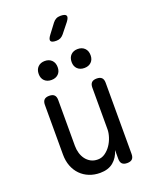

<svg xmlns="http://www.w3.org/2000/svg" viewBox="-182 -1109 965 1217"><g transform="rotate(-20 300.0 -501.0)"><path d="M415 -234V-515Q415 -538 426 -549Q437 -560 460 -560Q483 -560 494 -549Q505 -538 505 -515V-35Q505 -12 494 -1Q483 10 460 10Q437 10 426 -1Q415 -12 415 -35V-94Q401 -46 367 -18Q333 10 278 10Q238 10 204.5 -3.5Q171 -17 146.5 -42Q122 -67 108.5 -102Q95 -137 95 -180V-515Q95 -538 106 -549Q117 -560 140 -560Q163 -560 174 -549Q185 -538 185 -515V-206Q185 -180 192 -156.5Q199 -133 212.5 -115Q226 -97 246 -86Q266 -75 293 -75Q320 -75 342.5 -91Q365 -107 381 -130.5Q397 -154 406 -182Q415 -210 415 -234ZM411 -649Q382 -649 364.5 -666Q347 -683 347 -712Q347 -742 364.5 -759.5Q382 -777 411 -777Q440 -777 457.5 -759.5Q475 -742 475 -712Q475 -683 457.5 -666Q440 -649 411 -649ZM189 -649Q160 -649 142.5 -666Q125 -683 125 -712Q125 -742 142.5 -759.5Q160 -777 189 -777Q218 -777 235.5 -759.5Q253 -742 253 -712Q253 -683 235.5 -666Q218 -649 189 -649ZM303 -872Q272 -872 266 -884Q260 -896 279 -921L328 -986Q338 -999 350.5 -1005.5Q363 -1012 380 -1012Q412 -1012 418.5 -999.5Q425 -987 405 -961L353 -896Q343 -884 331 -878Q319 -872 303 -872Z"/></g></svg>

Font: Maple Mono NL
Style: Regular
Weight: 400
Monospace: yes
Designer: subframe7536
Version: Version 7.000